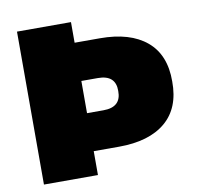

<svg xmlns="http://www.w3.org/2000/svg" viewBox="-75 -738 842 816"><g transform="rotate(-10 346.0 -330.0)"><path d="M663 -337Q664 -222 593 -162.5Q522 -103 392 -103H283V0H50V-660H283V-571H392Q522 -571 593 -511.5Q664 -452 663 -337ZM430 -337Q431 -406 354 -406H283V-267H354Q431 -267 430 -337Z"/></g></svg>

Font: Work Sans Black
Style: Regular
Weight: 900
Designer: Wei Huang
Foundry: Wei Huang
Version: Version 1.500